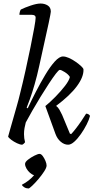

<svg xmlns="http://www.w3.org/2000/svg" viewBox="-20 -820 547 1088"><path d="M106 0Q94 0 76 -8.5Q58 -17 43.5 -28Q29 -39 26 -46Q29 -58 37 -85.5Q45 -113 55 -148.5Q65 -184 75.5 -220.5Q86 -257 93 -287Q109 -350 124.5 -420Q140 -490 153 -553.5Q166 -617 174 -662Q182 -707 182 -720Q182 -736 160 -736H90Q90 -744 92.5 -753Q95 -762 98 -766Q120 -777 154 -788.5Q188 -800 210 -800Q233 -800 250.5 -789Q268 -778 268 -754Q268 -747 256 -690L202 -445Q190 -390 176 -341.5Q162 -293 149.5 -258.5Q137 -224 131 -210L137 -206Q157 -249 183 -299.5Q209 -350 236.5 -396Q264 -442 290 -471Q316 -500 337 -500Q352 -500 371 -491.5Q390 -483 408.5 -470Q427 -457 439.5 -445.5Q452 -434 453 -427Q455 -385 416 -332Q377 -279 298 -220Q309 -212 317 -198Q325 -184 332 -169L376 -63L383 -60Q393 -70 409 -90.5Q425 -111 441 -134.5Q457 -158 468 -176Q476 -176 482 -172Q488 -168 490 -163Q485 -142 471 -114.5Q457 -87 438.5 -60.5Q420 -34 401 -17Q382 0 366 0Q344 0 324 -17Q304 -34 294 -62L237 -219Q264 -241 294.5 -272Q325 -303 348.5 -333.5Q372 -364 376 -384Q367 -399 347 -411.5Q327 -424 319 -424Q313 -424 296.5 -402.5Q280 -381 257 -346Q234 -311 209.5 -271Q185 -231 163 -192.5Q141 -154 126 -126Q122 -111 119 -94.5Q116 -78 116 -60Q116 -36 122 -14Q120 -11 116 -7Q112 -3 106 0ZM142 248Q129 248 118 241.5Q107 235 104 227Q146 205 173 173Q162 170 150 159.5Q138 149 130 135Q122 121 122 109Q122 98 138.5 85Q155 72 175 62Q195 52 204 52Q213 52 222 64Q231 76 237.5 91.5Q244 107 244 118Q244 130 230.5 151Q217 172 198 194.5Q179 217 162.5 232.5Q146 248 142 248Z"/></svg>

Font: Texturina 72pt 72pt Regular
Style: Italic
Weight: 400
Italic angle: -11°
Designer: Guillermo Torres Carreño
Foundry: Omnibus-Type
Version: Version 1.002; ttfautohint (v1.8.3)